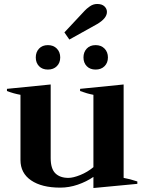

<svg xmlns="http://www.w3.org/2000/svg" viewBox="-20 -934 726 966"><path d="M329 -735 304 -771 406 -880Q415 -890 432 -902Q449 -914 469 -914Q493 -914 505.5 -902Q518 -890 518 -874Q518 -842 469 -813ZM160 -645Q160 -672 176.5 -689.5Q193 -707 221 -707Q249 -707 266 -689.5Q283 -672 283 -645Q283 -618 266 -601Q249 -584 221 -584Q193 -584 176.5 -601Q160 -618 160 -645ZM523 -645Q523 -618 506 -601Q489 -584 461 -584Q433 -584 416.5 -601Q400 -618 400 -645Q400 -672 416.5 -689.5Q433 -707 461 -707Q489 -707 506 -689.5Q523 -672 523 -645ZM671 -21V-9L450 12V-44Q415 -20 371.5 -5Q328 10 283 10Q190 10 136.5 -26.5Q83 -63 83 -129V-457Q49 -463 15 -476V-487L235 -509V-139Q235 -85 258.5 -62Q282 -39 324 -39Q348 -39 384 -53.5Q420 -68 450 -93V-457Q418 -463 383 -476V-487L602 -509V-39Q632 -34 671 -21Z"/></svg>

Font: Trirong Bold
Style: Regular
Weight: 700
Designer: Katatrad Team
Foundry: CadsonDemak
Version: Version 1.000